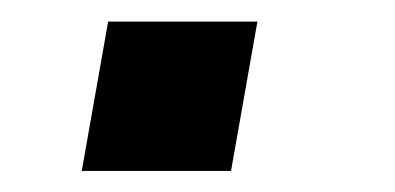

<svg xmlns="http://www.w3.org/2000/svg" viewBox="-20 -162 374 182"><path d="M224 -141.5 199 0H57.5L82.5 -141.5Z"/></svg>

Font: Russisch Sans ExtraBold
Style: Italic
Weight: 800
Width: 4
Italic angle: -10°
Designer: Michael Sharanda (font) & Cristiano Sobral (main changes)
Foundry: Michael Sharanda
Version: Version 2.00;September 8, 2020;FontCreator 13.0.0.2681 64-bi